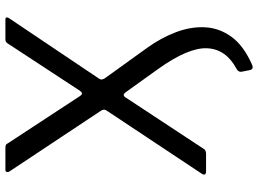

<svg xmlns="http://www.w3.org/2000/svg" viewBox="-142 -640 954 710"><g transform="rotate(-90 335.0 -285.0)"><path d="M451 170Q435 177 431 163L425 133Q422 120 435 113Q508 74 511.5 4.5Q515 -65 435 -177L349 -297Q343 -305 338 -304.5Q333 -304 328 -295L139 -8Q137 -4 132 -2Q127 0 122 0H56Q48 0 45 -4.5Q42 -9 51 -21L280 -366Q285 -373 284.5 -378.5Q284 -384 279 -391L56 -727Q53 -731 54 -736.5Q55 -742 62 -742H143Q151 -742 154.5 -740Q158 -738 160 -733L335 -466Q340 -459 344.5 -459Q349 -459 354 -466L529 -733Q532 -738 535.5 -740Q539 -742 545 -742H618Q625 -742 625.5 -737.5Q626 -733 623 -729L400 -397Q396 -392 396 -387Q396 -382 400 -375L513 -218Q551 -165 571.5 -110Q592 -55 589 -2.5Q586 50 553.5 94.5Q521 139 451 170Z"/></g></svg>

Font: Libre Franklin
Style: Regular
Weight: 400
Designer: Pablo Impallari, Rodrigo Fuenzalida, Nhung Nguyen
Foundry: Impallari Type
Version: Version 3.000